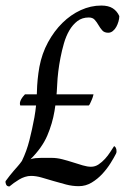

<svg xmlns="http://www.w3.org/2000/svg" viewBox="-22 -663 493 692"><path d="M343 -643Q305 -643 269 -626.5Q233 -610 203 -580.5Q173 -551 151 -510.5Q129 -470 120 -422Q112 -377 111 -331Q110 -285 102 -240Q94 -197 84 -157.5Q74 -118 57 -83Q50 -73 42.5 -64.5Q35 -56 28 -48Q21 -40 13.5 -30.5Q6 -21 -2 -10Q-3 -5 0 2Q3 9 12 9Q19 3 28 -3.5Q37 -10 47 -16Q57 -22 68 -25.5Q79 -29 90 -29Q108 -29 128.5 -23Q149 -17 171 -10.5Q193 -4 216 2Q239 8 262 8Q287 8 308.5 -5Q330 -18 347 -36.5Q364 -55 376.5 -75Q389 -95 396 -109Q397 -111 397.5 -113Q398 -115 398 -118Q398 -126 395 -131Q392 -136 389 -136Q383 -127 375 -114.5Q367 -102 356.5 -90.5Q346 -79 333.5 -70.5Q321 -62 306 -62Q293 -62 276 -67Q259 -72 240.5 -78Q222 -84 202.5 -89Q183 -94 164 -94Q157 -94 147 -94Q137 -94 126.5 -94Q116 -94 106 -93Q96 -92 88 -89Q130 -131 148.5 -174.5Q167 -218 174.5 -263Q182 -308 184 -356Q186 -404 196 -455Q201 -481 208.5 -507Q216 -533 228 -553.5Q240 -574 257 -587Q274 -600 298 -600Q312 -600 319.5 -591.5Q327 -583 333 -572.5Q339 -562 346.5 -553.5Q354 -545 368 -545Q377 -545 384.5 -551Q392 -557 397 -566Q402 -575 405 -585.5Q408 -596 408 -605Q400 -623 384.5 -633Q369 -643 343 -643ZM68 -323Q65 -320 61 -315Q57 -310 54 -304.5Q51 -299 50 -293.5Q49 -288 51 -283H298Q300 -284 303 -290.5Q306 -297 309 -304Q312 -311 313.5 -317Q315 -323 315 -323Z"/></svg>

Font: Vermiglione
Style: Italic
Weight: 400
Italic angle: -11°
Version: Version 1.105